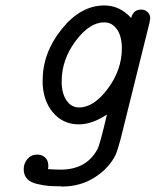

<svg xmlns="http://www.w3.org/2000/svg" viewBox="-20 -456 571 704"><path d="M66.9 164.1Q66.9 143.1 80.6 127Q94.2 110.8 116.2 110.8Q134.3 110.8 145.8 121.8Q157.2 132.8 157.2 151.9Q157.2 159.7 155.8 164.1Q185.5 166 202.1 166Q296.4 166 336.9 91.8Q345.7 77.6 372.1 -36.1Q317.9 0 269 0Q210 0 173.1 -44.9Q136.2 -89.8 136.2 -159.2Q136.2 -262.2 206.1 -349.1Q275.9 -436 362.8 -436Q418.9 -436 460.9 -390.1Q468.8 -420.9 498 -420.9Q511.2 -420.9 521 -411.9Q530.8 -402.8 530.8 -389.2L527.8 -371.1L421.9 55.2Q410.6 96.2 404.8 109.9Q381.8 158.7 328.9 193.4Q275.9 228 207 228Q206.1 228 204.6 227.5Q203.1 227.1 202.1 227.1Q176.3 227.1 158.2 225.6Q140.1 224.1 116 218.5Q91.8 212.9 79.3 199.5Q66.9 186 66.9 164.1ZM206.1 -157.2Q206.1 -114.3 223.6 -88.1Q241.2 -62 270 -62Q324.2 -62 375.5 -131.1Q426.8 -200.2 426.8 -278.8Q426.8 -322.8 408.9 -348.4Q391.1 -374 361.8 -374Q308.6 -374 257.3 -305.7Q206.1 -237.3 206.1 -157.2Z"/></svg>

Font: CMU Typewriter Text
Style: Italic
Weight: 500
Italic angle: -14.04°
Version: Version 0.7.0